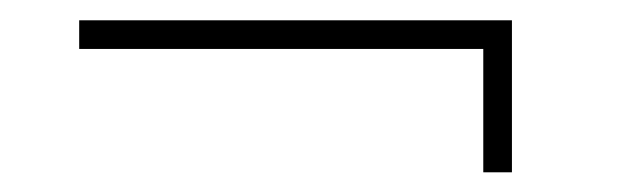

<svg xmlns="http://www.w3.org/2000/svg" viewBox="-20 -307 627 193"><path d="M465.8 -257.8V-133.8H494.6V-286.6H59.6V-257.8Z"/></svg>

Font: Estedad Thin
Style: Regular
Weight: 100
Designer: Amin Abedi
Version: Version 7.3